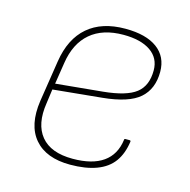

<svg xmlns="http://www.w3.org/2000/svg" viewBox="-81 -571 657 663"><g transform="rotate(15 247.5 -239.5)"><path d="M225 12Q139 12 97.5 -36.5Q56 -85 69 -174L92 -322Q105 -405 155 -448Q205 -491 289 -491Q363 -491 403 -461.5Q443 -432 443 -378Q443 -317 404.5 -283Q366 -249 273 -240L99 -223L92 -172Q80 -95 115 -52.5Q150 -10 228 -10Q298 -10 337 -37.5Q376 -65 383 -119Q383 -123 387 -123H402Q406 -123 406 -119Q400 -75 379 -46Q358 -17 319 -2.5Q280 12 225 12ZM103 -245 270 -261Q352 -269 386 -295.5Q420 -322 420 -377Q420 -421 385 -445Q350 -469 288 -469Q214 -469 170 -431.5Q126 -394 115 -322Z"/></g></svg>

Font: Sofia Sans Thin
Style: Italic
Weight: 250
Italic angle: -9°
Version: Version 4.100-B